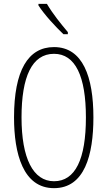

<svg xmlns="http://www.w3.org/2000/svg" viewBox="-20 -969 559 999"><path d="M224 -949H180V-941C211 -892 271 -828 310 -791H333V-802C296 -846 256 -895 224 -949ZM466 -358C466 -569 411 -724 261 -724C126 -724 53 -602 53 -358C53 -170 100 10 261 10C420 10 466 -162 466 -358ZM92 -358C92 -569 146 -689 261 -689C372 -689 427 -572 427 -358C427 -141 372 -26 261 -26C152 -26 92 -146 92 -358Z"/></svg>

Font: Noto Sans Devanagari UI ExtraCondensed ExtraLight
Style: Regular
Weight: 200
Width: 2
Designer: Jelle Bosma - Monotype Design Team
Foundry: Monotype Imaging Inc.
Version: Version 2.004